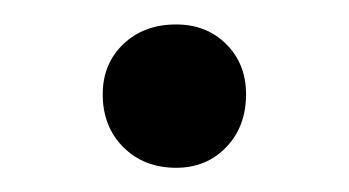

<svg xmlns="http://www.w3.org/2000/svg" viewBox="-20 -352 285 157"><path d="M64 -274.9Q64 -299.8 80.8 -315.9Q97.7 -332 124 -332Q148.9 -332 165 -315.9Q181.2 -299.8 181.2 -274.9Q181.2 -248.5 165 -231.7Q148.9 -214.8 124 -214.8Q97.7 -214.8 80.8 -231.7Q64 -248.5 64 -274.9Z"/></svg>

Font: Junction Regular
Style: Regular
Weight: 500
Designer: Caroline Hadilaksono
Foundry: Caroline Hadilaksono
Version: Version 1.056